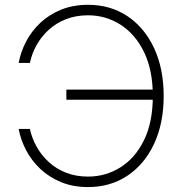

<svg xmlns="http://www.w3.org/2000/svg" viewBox="-20 -757 750 787"><path d="M340.8 9.8Q279.3 9.8 230.2 -10.5Q181.2 -30.8 145 -64.9Q108.9 -99.1 86.7 -141.8Q64.5 -184.6 56.6 -228.5H102.5Q110.4 -191.4 129.9 -156.2Q149.4 -121.1 179.4 -93.3Q209.5 -65.4 250.2 -49.3Q291 -33.2 340.8 -33.2Q413.6 -33.2 474.1 -71.3Q534.7 -109.4 570.6 -183.1Q606.4 -256.8 606.4 -363.3Q606.4 -469.2 570.6 -543.2Q534.7 -617.2 474.1 -655.8Q413.6 -694.3 340.8 -694.3Q291 -694.3 250.2 -678.2Q209.5 -662.1 179.2 -634.3Q148.9 -606.4 129.6 -571.5Q110.4 -536.6 102.5 -499H56.6Q64.5 -543.5 86.7 -586.2Q108.9 -628.9 145 -663.1Q181.2 -697.3 230.5 -717.3Q279.8 -737.3 340.8 -737.3Q432.6 -737.3 502.4 -690.7Q572.3 -644 611.6 -559.8Q650.9 -475.6 650.9 -363.3Q650.9 -251.5 611.6 -167.5Q572.3 -83.5 502.4 -36.9Q432.6 9.8 340.8 9.8ZM252 -348.1V-389.6H622.6V-348.1Z"/></svg>

Font: Inter 20pt ExtraLight
Style: Regular
Weight: 250
Version: Version 4.001;git-66647c0bb